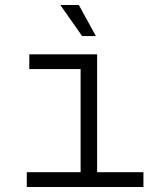

<svg xmlns="http://www.w3.org/2000/svg" viewBox="-20 -747 640 767"><path d="M87 0V-59H302V-471H97V-530H368V-59H553V0ZM308 -603 221 -727H295L363 -603Z"/></svg>

Font: Geist Mono Light
Style: Regular
Weight: 300
Monospace: yes
Designer: Basement.studio, Andrés Briganti, Mateo Zaragoza
Foundry: Basement.studio, Vercel, Andrés Briganti, Guido Ferreyra, Mateo Zaragoza
Version: Version 1.500; ttfautohint (v1.8.4.7-5d5b)